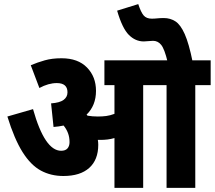

<svg xmlns="http://www.w3.org/2000/svg" viewBox="-20 -916 1047 936"><path d="M459 -210Q459 -137 415 -97.5Q371 -58 289 -58Q228 -58 179 -84.5Q130 -111 90 -174.5Q50 -238 16 -348L141 -384Q198 -181 278 -181Q299 -181 309 -192.5Q319 -204 319 -223Q319 -247 311.5 -267Q304 -287 290 -304Q267 -299 241 -297L229 -412Q271 -415 290 -429Q309 -443 309 -466Q309 -511 257 -511Q216 -511 172 -487L130 -598Q163 -612 198.5 -622Q234 -632 280 -632Q360 -632 404 -587Q448 -542 448 -473Q448 -402 402 -357Q404 -355 407 -352Q431 -348 457 -348Q479 -348 498 -350.5Q517 -353 538 -361V-501H489V-622H1007V-501H932V0H792V-501H678V0H538V-243Q521 -238 504 -236Q487 -234 470 -234Q464 -234 457 -234Q459 -222 459 -210ZM797 -615Q782 -677 766 -697Q750 -717 726 -717Q715 -717 703 -715.5Q691 -714 681 -714Q640 -714 608 -746Q576 -778 551 -864L654 -896Q667 -856 680.5 -840.5Q694 -825 720 -825Q733 -825 746.5 -826.5Q760 -828 779 -828Q810 -828 835 -812Q860 -796 880.5 -750Q901 -704 919 -615Z"/></svg>

Font: Noto Sans Condensed ExtraBold
Style: Italic
Weight: 800
Width: 3
Italic angle: -12°
Designer: Monotype Design Team
Foundry: Monotype Imaging Inc.
Version: Version 2.013; ttfautohint (v1.8.4.7-5d5b)